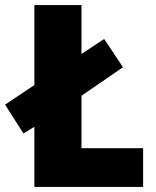

<svg xmlns="http://www.w3.org/2000/svg" viewBox="-39 -734 611 754"><path d="M96 0H523V-152H281V-358L444 -470L370 -581L281 -522V-714H96V-400L-19 -323L53 -210L96 -236Z"/></svg>

Font: Noto Sans Kannada SemiCondensed Black
Style: Regular
Weight: 900
Width: 4
Designer: Jelle Bosma - Monotype Design Team
Foundry: Monotype Imaging Inc.
Version: Version 2.005